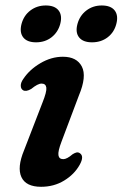

<svg xmlns="http://www.w3.org/2000/svg" viewBox="-20 -688 459 719"><path d="M217 -92Q230.5 -92 252 -110.5Q260 -115.5 266.5 -117Q273 -118.5 279.5 -114Q296 -102.5 278.5 -71Q258.5 -35 220.2 -11.8Q182 11.5 134 11.5Q77 11.5 60.2 -24.8Q43.5 -61 70 -125L139 -303.5Q155.5 -344.5 153.5 -359.8Q151.5 -375 135.5 -375Q121.5 -375 97 -355Q77.5 -343.5 66.5 -350Q58 -355 57.8 -366.8Q57.5 -378.5 67 -392Q90 -427 131 -451.2Q172 -475.5 215.5 -475.5Q267.5 -475.5 286.5 -438.8Q305.5 -402 275.5 -330.5L210.5 -158Q196.5 -121.5 198.8 -106.8Q201 -92 217 -92ZM115 -529.5Q81.5 -529.5 67 -548Q52.5 -566.5 60.5 -598Q69 -630 93.8 -648.8Q118.5 -667.5 151.5 -667.5Q185 -667.5 199.5 -648.8Q214 -630 205.5 -598Q197 -567 172.8 -548.2Q148.5 -529.5 115 -529.5ZM324.5 -529.5Q291 -529.5 276.2 -548Q261.5 -566.5 270 -598Q278.5 -629.5 303.2 -648.5Q328 -667.5 361 -667.5Q395 -667.5 409.5 -648.8Q424 -630 415.5 -598Q407.5 -567 383 -548.2Q358.5 -529.5 324.5 -529.5Z"/></svg>

Font: Fraunces 9pt S050 SemiBold
Style: Italic
Weight: 600
Italic angle: -16°
Version: Version 1.000; ttfautohint (v1.8.3)